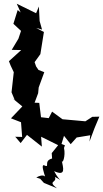

<svg xmlns="http://www.w3.org/2000/svg" viewBox="-20 -753 554 1032"><path d="M201 -118 191 -200 166 -201 185 -252 188 -283 218 -365 187 -377 174 -396 166 -419 197 -462 216 -581 174 -603 206 -594 193 -640 189 -718 174 -682 70 -733 91 -686 75 -699 52 -625 93 -587 79 -545 43 -485 94 -484 28 -424 37 -401 54 -365 42 -257 59 -216 43 -228 100 -181 39 -117 93 -96 99 -17 62 -18 91 16 125 -28 205 35 201 -18 290 26 305 39 324 -23 360 22 392 -14 465 -26 461 8 488 -64 514 -126 476 -125 439 -101 384 -106 316 -112 260 -153 242 -118 182 -125ZM196 208 216 230 286 259C232 217 289 231 275 198C327 224 301 226 271 167C337 197 319 148 312 110C315 133 334 87 324 42L329 28L301 17L258 70L260 99C210 112 253 153 216 135C201 133 216 175 224 201C226 199 216 178 175 201Z"/></svg>

Font: Asimov Aggro
Style: Condensed
Weight: 500
Designer: Google
Version: Version 2.000980; 2014